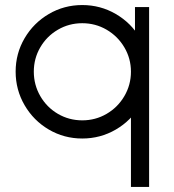

<svg xmlns="http://www.w3.org/2000/svg" viewBox="-20 -541 688 761"><path d="M571 -257Q571 -329 535.5 -389.5Q500 -450 439 -485.5Q378 -521 306 -521Q234 -521 173.5 -485.5Q113 -450 77.5 -389.5Q42 -329 42 -257Q42 -185 77.5 -124Q113 -63 173.5 -27.5Q234 8 306 8Q378 8 439 -27.5Q500 -63 535.5 -124Q571 -185 571 -257ZM571 -513H515V-346.9L499 -318.3V200H571ZM114 -257Q114 -309.3 139.7 -353.4Q165.4 -397.6 209.6 -423.3Q253.7 -449 306 -449Q358.3 -449 402.5 -423.3Q446.7 -397.5 472.8 -353.4Q499 -309.2 499 -256.9Q499 -204.6 472.9 -160Q446.7 -115.4 402.5 -89.7Q358.4 -64 306.1 -64Q253.8 -64 209.6 -89.7Q165.5 -115.5 139.7 -160.1Q114 -204.7 114 -257Z"/></svg>

Font: Lineal Thin
Style: Regular
Weight: 200
Designer: Created by Frank Adebiaye with contributions from Anton Moglia & Ariel Martín Pérez
Created by Frank ADEBIAYE with FontF
Foundry: Velvetyne Type Foundry
Version: Version 2.000;Glyphs 3.2 (3227)